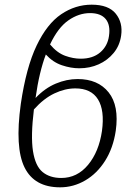

<svg xmlns="http://www.w3.org/2000/svg" viewBox="-20 -791 568 821"><path d="M237 10Q127 10 85 -75Q43 -160 69 -347Q92 -503 136.5 -596Q181 -689 241.5 -730Q302 -771 372 -771Q444 -771 475 -732.5Q506 -694 498 -639Q492 -596 466 -564.5Q440 -533 402 -516Q364 -499 319 -499Q283 -499 244.5 -512Q206 -525 176 -558Q162 -521 151 -475Q140 -429 132 -372Q172 -414 218.5 -433.5Q265 -453 312 -453Q399 -453 444.5 -396Q490 -339 475 -232Q464 -158 429.5 -103.5Q395 -49 344.5 -19.5Q294 10 237 10ZM365 -735Q317 -735 272.5 -704Q228 -673 194 -601Q224 -565 258.5 -552.5Q293 -540 325 -540Q377 -540 408.5 -567Q440 -594 446 -637Q453 -684 432 -709.5Q411 -735 365 -735ZM302 -413Q258 -413 212.5 -391.5Q167 -370 125 -323Q111 -209 121 -145Q131 -81 162 -55.5Q193 -30 242 -30Q310 -30 356.5 -86Q403 -142 416 -231Q428 -319 399 -366Q370 -413 302 -413Z"/></svg>

Font: Noto Serif SemiCondensed Light
Style: Italic
Weight: 300
Width: 4
Italic angle: -12°
Designer: Monotype Design Team
Foundry: Monotype Imaging Inc.
Version: Version 2.013; ttfautohint (v1.8.4.7-5d5b)